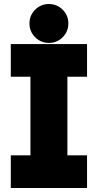

<svg xmlns="http://www.w3.org/2000/svg" viewBox="-20 -944 491 964"><path d="M34.2 -722.7H417V-558.6H318.4V-164.1H417V0H34.2V-164.1H132.8V-558.6H34.2ZM127.9 -826.2Q127.9 -866.7 156.5 -895.3Q185.1 -923.8 225.6 -923.8Q266.1 -923.8 294.7 -895.3Q323.2 -866.7 323.2 -826.2Q323.2 -785.6 294.7 -757.1Q266.1 -728.5 225.6 -728.5Q185.1 -728.5 156.5 -757.1Q127.9 -785.6 127.9 -826.2Z"/></svg>

Font: Giphurs Black
Style: Regular
Weight: 900
Version: Version 0.920; ttfautohint (v1.8.4.7-5d5b)